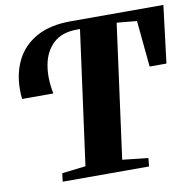

<svg xmlns="http://www.w3.org/2000/svg" viewBox="-82 -827 928 911"><g transform="rotate(-10 382.0 -371.5)"><path d="M147.5 0 152.5 -40 266.5 -53.5 354 -699H339Q267 -699 225.8 -660.8Q184.5 -622.5 172.8 -559Q161 -495.5 176.5 -420H26Q24.5 -429.5 24 -441.5Q23.5 -453.5 23.5 -466Q23.5 -545.5 55.5 -608.2Q87.5 -671 152.8 -707Q218 -743 317.5 -743H763.5L729.5 -466.5H648.5L627 -689.5L530.5 -698.5L443.5 -53.5L567.5 -40L563.5 0Z"/></g></svg>

Font: Merriweather 72pt Black
Style: Italic
Weight: 900
Italic angle: -7.8°
Version: Version 2.101